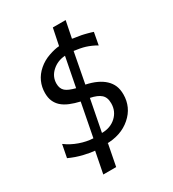

<svg xmlns="http://www.w3.org/2000/svg" viewBox="-214 -877 1029 1141"><g transform="rotate(-30 301.0 -306.5)"><path d="M182.1 0Q156.2 -1.5 108.4 -12.7Q83.5 -18.6 60.5 -26.6Q37.6 -34.7 15.1 -44.9L32.2 -132.8Q71.8 -103.5 118.2 -87.4Q165 -70.8 210 -68.8L253.9 -295.9Q217.3 -304.2 186.3 -316.9Q155.3 -329.6 134.3 -348.6Q115.7 -365.7 105.5 -388.9Q95.2 -412.1 95.2 -445.3Q95.2 -485.8 111.3 -521.7Q127.4 -557.6 160.2 -585.9Q192.9 -614.3 235.6 -628.9Q278.3 -643.6 307.1 -645L330.6 -759.8H418.5L395.5 -645Q397.9 -643.6 419.4 -640.6Q440.9 -637.7 455.6 -634.8Q462.9 -633.3 472.2 -631.1Q481.4 -628.9 491.5 -626.2Q501.5 -623.5 511 -620.8Q520.5 -618.2 528.8 -615.2L513.2 -530.8Q497.6 -540.5 478.5 -548.8Q459.5 -557.1 443.8 -562Q428.2 -566.9 406.7 -571Q385.3 -575.2 367.7 -577.1L328.1 -369.1Q408.7 -352.1 451.7 -312Q473.6 -291.5 484.4 -265.9Q495.1 -240.2 495.1 -205.6Q495.1 -162.6 478.5 -125.7Q461.9 -88.9 428.2 -59.6Q361.3 -1 255.9 -1H270.5L241.7 147H153.3ZM309.1 -578.1Q256.3 -574.7 219.2 -541Q182.1 -507.3 182.1 -459.5Q182.1 -425.3 202.6 -407.2Q212.4 -398.4 229.7 -391.1Q247.1 -383.8 270 -377.9ZM270 -70.8Q328.6 -70.8 367.2 -106.4Q385.7 -123.5 395.8 -146Q405.8 -168.5 405.8 -196.3Q405.8 -217.8 399.9 -232.7Q394 -247.6 382.8 -257.3Q360.4 -277.3 312 -287.1Z"/></g></svg>

Font: Hack
Style: Italic
Weight: 400
Italic angle: -11°
Monospace: yes
Designer: Christopher Simpkins
Foundry: Christopher Simpkins
Version: Version 2.019; ttfautohint (v1.4.1) -l 4 -r 80 -G 350 -x 0 -